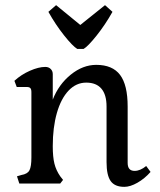

<svg xmlns="http://www.w3.org/2000/svg" viewBox="-20 -713 622 746"><path d="M168 -667 198 -693 292 -616 388 -693 417 -667Q389 -617 355.5 -575Q322 -533 305 -523H280Q262 -534 229 -575.5Q196 -617 168 -667ZM394 -83V-299Q394 -345 374 -368.5Q354 -392 315 -392Q276 -392 246.5 -361Q217 -330 201 -274Q185 -218 185 -145Q185 -103 191.5 -77Q198 -51 214 -28L225 -14L214 0H55L46 -28L63 -33Q87 -37 94.5 -51.5Q102 -66 102 -101V-355Q102 -366 98 -370.5Q94 -375 84 -375H45L36 -399Q62 -423 96 -438Q130 -453 156 -453Q169 -453 177 -445Q185 -437 185 -425V-326Q208 -385 255 -423Q302 -461 354 -461Q417 -461 446.5 -422Q476 -383 476 -299V-80Q476 -49 503 -49Q525 -49 548 -68L565 -45Q542 -19 514 -3Q486 13 463 13Q426 13 410 -9.5Q394 -32 394 -83Z"/></svg>

Font: Kurale
Style: Regular
Weight: 400
Designer: Eduardo Rodriguez Tunni
Foundry: Eduardo Rodriguez Tunni
Version: Version 2.000